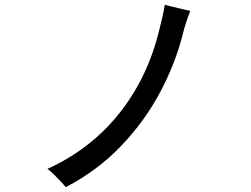

<svg xmlns="http://www.w3.org/2000/svg" viewBox="-20 -774 1040 797"><path d="M253 3Q246 -6 232 -21Q218 -36 203 -50.5Q188 -65 177 -73Q357 -155 475.5 -304Q594 -453 642 -653Q648 -676 654 -703Q660 -730 664 -754Q677 -751 698 -745.5Q719 -740 739.5 -735.5Q760 -731 770 -729Q763 -712 753.5 -683.5Q744 -655 739 -633Q708 -510 644 -390Q580 -270 482.5 -168Q385 -66 253 3Z"/></svg>

Font: Zen Kaku Gothic Antique Medium
Style: Regular
Weight: 500
Designer: Yoshimichi Ohira
Foundry: Positype
Version: Version 1.002